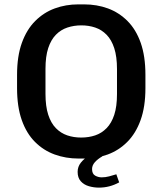

<svg xmlns="http://www.w3.org/2000/svg" viewBox="-20 -715 742 878"><path d="M339 10Q281 10 230 -8.5Q179 -27 140 -66Q101 -105 79.5 -166Q58 -227 58 -312V-373Q58 -458 80 -519Q102 -580 141 -619Q180 -658 230.5 -676.5Q281 -695 338 -695H364Q423 -695 473.5 -676.5Q524 -658 563 -619Q602 -580 623.5 -519Q645 -458 645 -373V-312Q645 -227 623 -166Q601 -105 562 -66Q523 -27 472.5 -8.5Q422 10 365 10ZM351 -86Q386 -86 415.5 -96Q445 -106 467.5 -129Q490 -152 502.5 -190Q515 -228 515 -285V-399Q515 -456 502.5 -494.5Q490 -533 467.5 -556Q445 -579 415.5 -589Q386 -599 352 -599Q318 -599 288 -589Q258 -579 235.5 -556Q213 -533 200.5 -495Q188 -457 188 -400V-286Q188 -229 200.5 -190.5Q213 -152 235.5 -129Q258 -106 287.5 -96Q317 -86 351 -86ZM432 143Q409 143 386.5 136.5Q364 130 349.5 114Q335 98 335 71Q335 47 350 28.5Q365 10 383 0H448Q427 12 414 26.5Q401 41 401 58Q401 80 415 88Q429 96 445 96Q462 96 479 91.5Q496 87 512 82L525 119Q503 131 480 137Q457 143 432 143Z"/></svg>

Font: Chivo Medium
Style: Regular
Weight: 500
Designer: Hector Gatti
Foundry: Omnibus-Type
Version: Version 2.002